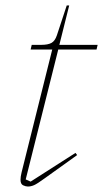

<svg xmlns="http://www.w3.org/2000/svg" viewBox="-20 -670 377 702"><path d="M82 12Q74 12 64.5 7.5Q55 3 55 -13Q55 -24 59 -40L171 -489H92L96 -506H131Q155 -506 168 -513Q181 -520 188 -541L224 -650H233L197 -506H337L333 -489H193L74 -14L92 -6L256 -111L262 -103L142 -17Q116 2 104.5 7Q93 12 82 12Z"/></svg>

Font: IBM Plex Serif Thin
Style: Italic
Weight: 100
Italic angle: -14°
Designer: Mike Abbink, Paul van der Laan, Pieter van Rosmalen
Foundry: Bold Monday
Version: Version 3.001